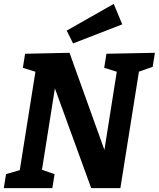

<svg xmlns="http://www.w3.org/2000/svg" viewBox="-21 -979 826 999"><path d="M532.8 -699.3 785 -704.3 773.5 -631.3 686.9 -600.9 704.5 -622.6 605.3 0H453.6L253.3 -550.3L269.6 -550.6L194.6 -78.3L186.2 -99.3L263 -73L251.4 0H-1.2L10.4 -73L98.3 -98.6L79.4 -78.3L166 -622.6L180.6 -600.2L98 -626.3L109.5 -699.3L340.7 -704.3L534.3 -165.4L516.9 -165L589.3 -622.9L603.8 -600.2L521.2 -626.3ZM359.2 -753.1 326 -819.7 570.8 -958.7 615.1 -852.3Z"/></svg>

Font: Bitter Thin
Style: Italic
Weight: 100
Italic angle: -9°
Designer: Sol Matas, and Bitter project Authors
Foundry: Sol Matas
Version: Version 2.002